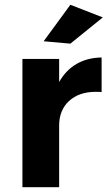

<svg xmlns="http://www.w3.org/2000/svg" viewBox="-20 -785 455 805"><path d="M406 -544V-399Q398 -400 382 -400Q311 -400 269.5 -361.5Q228 -323 228 -259V0H74V-538H228V-441Q256 -491 301 -517Q346 -543 406 -544ZM275 -765 411 -712 275 -602 163 -612Z"/></svg>

Font: Argentum Sans SemiBold
Style: Regular
Weight: 600
Designer: Julieta Ulanovsky (Modified by Cristiano Sobral)
Foundry: Julieta Ulanovsky
Version: Version 5.001;November 22, 2018;FontCreator 11.5.0.2425 64-b